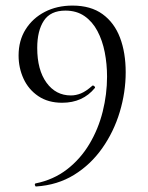

<svg xmlns="http://www.w3.org/2000/svg" viewBox="-20 -656 529 688"><path d="M202.6 -287.8Q152.4 -287.8 117.3 -311.5Q82.2 -335.2 64.4 -373.9Q46.6 -412.6 46.6 -457Q46.6 -510.8 71.9 -550.9Q97.2 -591 140.7 -613.5Q184.2 -636 239.8 -636Q305.2 -636 347.4 -605.4Q389.6 -574.8 410 -521.1Q430.4 -467.4 430.4 -397.2Q430.4 -325.6 409.1 -254.7Q387.8 -183.8 346.3 -124.9Q304.8 -66 245.4 -29.4Q186 7.2 109.8 12.2Q106.6 13 105.2 7.6Q103.8 2.2 107.6 1.2Q171.8 -11.8 220 -49Q268.2 -86.2 300.3 -139.9Q332.4 -193.6 348 -256.1Q363.6 -318.6 363.6 -381.4Q363.6 -426.6 355.3 -468.9Q347 -511.2 329.1 -544.9Q311.2 -578.6 282.8 -598.3Q254.4 -618 214.4 -618Q161 -618 137.2 -581.9Q113.4 -545.8 113.4 -484.2Q113.4 -405.6 146.6 -359.8Q179.8 -314 234 -314Q252 -314 270 -321.3Q288 -328.6 310.4 -348.4Q312.8 -351.2 317.4 -347.5Q322 -343.8 320 -340.8Q276.6 -287.8 202.6 -287.8Z"/></svg>

Font: Cormorant Infant Light
Style: Regular
Weight: 300
Designer: Christian Thalmann (Catharsis Fonts)
Foundry: Catharsis Fonts
Version: Version 4.001